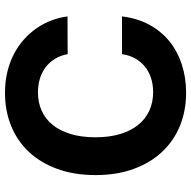

<svg xmlns="http://www.w3.org/2000/svg" viewBox="-18 -760 787 792"><g transform="rotate(90 376.0 -363.5)"><path d="M202.8 -248.6Q208.1 -219.5 221.9 -196.7Q235.8 -174 256.4 -158.2Q277 -142.4 303.3 -134.2Q329.5 -126.1 360.4 -126.1Q402 -126.1 436.1 -141.3Q470.2 -156.6 494.5 -186.6Q518.8 -216.6 532.3 -261Q545.8 -305.4 545.8 -363.6Q545.8 -420.5 532.5 -464.7Q519.2 -508.9 494.9 -539.2Q470.5 -569.6 436.1 -585.4Q401.6 -601.2 359.4 -601.2Q327.8 -601.2 301 -592.3Q274.1 -583.5 253.9 -566.9Q233.7 -550.4 220.3 -526.5Q207 -502.5 202.8 -472.7H47.2Q54.7 -535.5 81.3 -584.9Q108 -634.2 149.5 -668Q191.1 -701.7 245.4 -719.5Q299.7 -737.2 362.9 -737.2Q435 -737.2 497 -712.4Q558.9 -687.5 604.4 -639.7Q649.9 -592 675.8 -522.4Q701.7 -452.8 701.7 -363.6Q701.7 -274.9 676.1 -205.3Q650.6 -135.7 605.3 -87.9Q560 -40.1 498 -15.1Q436.1 9.9 362.9 9.9Q316.4 9.9 275.9 0.2Q235.4 -9.6 201.9 -27.2Q168.3 -44.7 141.5 -68.9Q114.7 -93 95.2 -121.6Q75.6 -150.2 63.6 -182.4Q51.5 -214.5 47.2 -247.9Z"/></g></svg>

Font: Cannonade
Style: Bold
Weight: 700
Designer: Rasmus Andersson
Foundry: rsms
Version: Version 3.012;git-f93a4a705